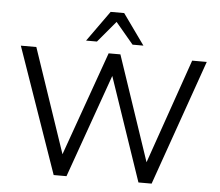

<svg xmlns="http://www.w3.org/2000/svg" viewBox="-60 -1005 1233 1074"><g transform="rotate(5 556.0 -468.5)"><path d="M280 0 34 -705H121L336 -70H301L527 -705H593L807 -70H775L996 -705H1078L830 0H756L548 -611H569L352 0ZM395 -765 518 -937H594L717 -765H656L556 -884L456 -765Z"/></g></svg>

Font: Mulish ExtraLight
Style: Regular
Weight: 400
Version: Version 3.603